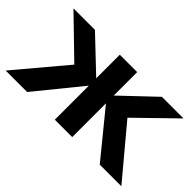

<svg xmlns="http://www.w3.org/2000/svg" viewBox="-71 -710 961 961"><g transform="rotate(45 409.5 -230.0)"><path d="M799 -460 598 -264 819 0H666L471 -239V0H348V-241L152 0H0L222 -264L20 -460H172L348 -293V-460H471V-294L646 -460Z"/></g></svg>

Font: Venryn Sans SemiBold
Style: Regular
Weight: 600
Designer: Owen Earl, indestructible type* (font) & Cristiano Sobral (main changes)
Version: Version 3.60;October 28, 2020;FontCreator 13.0.0.2681 64-bit